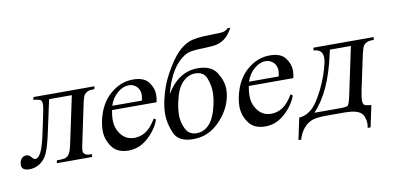

<svg xmlns="http://www.w3.org/2000/svg" viewBox="-83 -891 2535 1240"><g transform="rotate(-10 1185.0 -271.5)"><path d="M148 -447H548L544 -429Q511 -429 499 -422.5Q487 -416 478 -406Q469 -396 458 -342L408 -105Q399 -65 399 -50Q399 -45 401 -39Q403 -33 413 -25.5Q423 -18 457 -18L453 0H222L226 -18Q263 -18 278.5 -22Q294 -26 305.5 -41Q317 -56 328 -105L394 -416H245L204 -227Q182 -120 163 -77Q144 -34 111.5 -13Q79 8 43 8Q-9 8 -9 -29Q-9 -36 -7 -44Q-4 -62 8 -73Q20 -84 36 -84Q53 -84 65 -70Q80 -51 90 -51Q112 -51 130 -88Q148 -125 167 -217L188 -316Q200 -369 200 -393Q200 -403 195 -414Q190 -425 144 -429Z M633 -276Q626 -242 626 -214Q626 -163 649 -129Q683 -74 745 -74Q786 -74 821 -97Q856 -120 889 -176L902 -166Q879 -103 822 -51.5Q765 0 694 0Q619 0 584.5 -49.5Q550 -99 550 -156Q550 -185 557 -218Q580 -327 648.5 -387Q717 -447 800 -447Q871 -447 901 -408Q931 -369 931 -323Q931 -301 925 -276ZM639 -303H834Q839 -328 839 -343Q839 -353 837 -359Q831 -385 811.5 -400Q792 -415 766 -415Q729 -415 692.5 -384.5Q656 -354 639 -303Z M1018 -313Q1098 -446 1224 -446Q1313 -446 1348 -390.5Q1383 -335 1383 -281Q1383 -257 1378 -232Q1360 -144 1288 -72Q1216 0 1119 0Q1021 0 993.5 -65Q966 -130 966 -189Q966 -232 977 -281Q996 -372 1040.5 -451Q1085 -530 1122 -569Q1159 -608 1201 -625.5Q1243 -643 1342 -644Q1413 -645 1428 -648.5Q1443 -652 1460 -667H1478Q1452 -621 1427 -602Q1402 -583 1375.5 -576Q1349 -569 1285 -567Q1216 -566 1187 -557.5Q1158 -549 1123 -516.5Q1088 -484 1061 -430Q1034 -376 1018 -313ZM1202 -416Q1156 -416 1118.5 -377.5Q1081 -339 1064 -257Q1053 -206 1053 -167Q1053 -121 1074.5 -77.5Q1096 -34 1147 -34Q1195 -34 1230.5 -73Q1266 -112 1285 -200Q1294 -243 1294 -279Q1294 -321 1276.5 -368.5Q1259 -416 1202 -416Z M1530 -276Q1523 -242 1523 -214Q1523 -163 1546 -129Q1580 -74 1642 -74Q1683 -74 1718 -97Q1753 -120 1786 -176L1799 -166Q1776 -103 1719 -51.5Q1662 0 1591 0Q1516 0 1481.5 -49.5Q1447 -99 1447 -156Q1447 -185 1454 -218Q1477 -327 1545.5 -387Q1614 -447 1697 -447Q1768 -447 1798 -408Q1828 -369 1828 -323Q1828 -301 1822 -276ZM1536 -303H1731Q1736 -328 1736 -343Q1736 -353 1734 -359Q1728 -385 1708.5 -400Q1689 -415 1663 -415Q1626 -415 1589.5 -384.5Q1553 -354 1536 -303Z M1984 -447H2379L2376 -429Q2343 -429 2330.5 -422.5Q2318 -416 2309.5 -406Q2301 -396 2289 -342L2242 -121Q2233 -77 2233 -55Q2233 -41 2239 -30.5Q2245 -20 2288 -18L2258 124H2239Q2242 109 2242 95Q2242 73 2232.5 48.5Q2223 24 2193.5 12Q2164 0 2102 0H1987Q1933 0 1901 9.5Q1869 19 1842 49.5Q1815 80 1803 124H1785L1815 -18Q1855 -20 1893.5 -50Q1932 -80 1976 -168.5Q2020 -257 2038 -342Q2041 -358 2041 -371Q2041 -427 1981 -429ZM2086 -416 2080 -389Q2029 -149 1917 -32H2083Q2128 -32 2136.5 -39.5Q2145 -47 2156 -95L2224 -416Z"/></g></svg>

Font: New Athena Unicode
Style: Italic
Weight: 400
Designer: J. Rusten 1997; rev. by R. Hancock 2001, 2002, rev. by D. Mastronarde 2002-2019
Foundry: Society for Classical Studies (formerly American Philological Association)
Version: Version 5.008